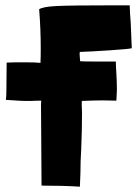

<svg xmlns="http://www.w3.org/2000/svg" viewBox="-20 -692 518 721"><path d="M135 -314Q111 -314 99 -313Q63 -312 2 -317Q4 -328 4 -352L5 -457Q18 -457 24.5 -457.5Q31 -458 39 -458H77Q112 -458 132 -456Q133 -475 133 -510Q133 -584 127 -657Q140 -667 195 -669.5Q250 -672 401 -672H467Q467 -661 468 -652Q468 -641 469 -633Q469 -628 471 -604Q475 -503 475 -511Q467 -508 391.5 -503Q316 -498 280 -497Q279 -495 279 -488Q279 -480 280 -473.5Q281 -467 281 -462Q298 -461 334 -461H384H415Q415 -452 415.5 -442.5Q416 -433 417 -416Q419 -384 419 -353L417 -314L368 -315Q334 -315 288 -313Q288 -313 287.5 -313Q287 -313 287 -309Q287 -305 287 -296L288 -270Q288 -202 285 -133Q282 -85 282 -41L280 9Q216 5 136 5L134 -300Z"/></svg>

Font: Londrina Solid Black
Style: Regular
Weight: 900
Designer: Marcelo Magalhaes
Foundry: Marcelo Magalhães
Version: Version 1.002